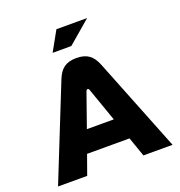

<svg xmlns="http://www.w3.org/2000/svg" viewBox="-153 -1009 1068 1139"><g transform="rotate(-20 381.0 -440.0)"><path d="M255 -590 19 0H203L247 -123H515L558 0H742L507 -591C483 -651 448 -679 381 -679C314 -679 279 -651 255 -590ZM260 -756H378L523 -880H329ZM296 -261 371 -474C373 -479 376 -483 381 -483C385 -483 389 -481 391 -474L466 -261Z"/></g></svg>

Font: LT Wave Text Black
Style: Regular
Weight: 900
Designer: Daniel Lyons
Version: Version 2.5 (Glyphs App)